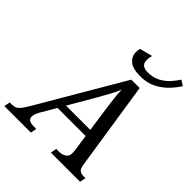

<svg xmlns="http://www.w3.org/2000/svg" viewBox="-308 -1106 1264 1264"><g transform="rotate(45 324.5 -473.5)"><path d="M439 -771Q366 -771 335.5 -798Q305 -825 305 -864Q305 -883 310 -898L399 -921Q392 -900 392 -877Q392 -824 454 -824Q503 -824 540 -843.5Q577 -863 603 -892Q629 -921 645 -947L682 -924Q664 -893 631 -857.5Q598 -822 550.5 -796.5Q503 -771 439 -771ZM-56 0 -48 -42H-29Q-9 -42 4.5 -48Q18 -54 31.5 -71Q45 -88 64 -120L412 -714H490L585 -95Q590 -64 602.5 -53Q615 -42 644 -42H657L649 0H377L385 -42H408Q440 -42 460 -55.5Q480 -69 480 -93Q480 -101 479.5 -110.5Q479 -120 478 -127L462 -239H200L139 -134Q120 -99 120 -78Q120 -42 176 -42H199L191 0ZM336 -473 229 -289H455L430 -464Q424 -508 419.5 -547Q415 -586 414 -622Q398 -586 380.5 -553Q363 -520 336 -473Z"/></g></svg>

Font: NotoSerif-Italic
Style: Regular
Weight: 400
Italic angle: -12°
Designer: Monotype Design Team
Foundry: Monotype Imaging Inc.
Version: Version 2.007; ttfautohint (v1.8) -l 8 -r 50 -G 200 -x 14 -D